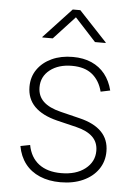

<svg xmlns="http://www.w3.org/2000/svg" viewBox="-54 -798 602 851"><g transform="rotate(5 247.0 -372.0)"><path d="M247.1 11.2Q194.8 11.2 154.8 -5.9Q114.7 -22.9 89.8 -55.2Q64.9 -87.4 56.6 -133.3L99.1 -141.6Q109.4 -86.9 147.2 -58.1Q185.1 -29.3 246.6 -29.3Q313 -29.3 353.3 -60.8Q393.6 -92.3 393.6 -141.1Q393.6 -179.2 368.9 -203.1Q344.2 -227.1 295.9 -238.8L209 -259.8Q142.1 -276.4 107.9 -311Q73.7 -345.7 73.7 -398.9Q73.7 -442.9 96.9 -476.1Q120.1 -509.3 160.6 -528.1Q201.2 -546.9 253.9 -546.9Q301.8 -546.9 337.6 -531Q373.5 -515.1 397.2 -485.4Q420.9 -455.6 431.6 -413.1L389.6 -404.3Q377.4 -452.6 344 -480Q310.5 -507.3 253.9 -507.3Q193.8 -507.3 156 -477.8Q118.2 -448.2 118.2 -400.4Q118.2 -361.8 143.8 -337.2Q169.4 -312.5 221.7 -299.8L307.1 -278.8Q372.1 -263.2 405.3 -229.2Q438.5 -195.3 438.5 -142.6Q438.5 -97.2 414.3 -62.5Q390.1 -27.8 346.9 -8.3Q303.7 11.2 247.1 11.2ZM157.7 -621.1H111.3V-623.5L234.9 -756.3H268.6L393.1 -623.5V-621.1H345.7L252 -723.1Z"/></g></svg>

Font: Inter 18pt ExtraLight
Style: Regular
Weight: 250
Designer: Rasmus Andersson
Foundry: rsms
Version: Version 4.001;git-66647c0bb